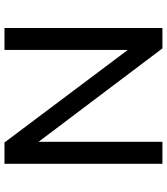

<svg xmlns="http://www.w3.org/2000/svg" viewBox="36 -781 745 857"><g transform="rotate(90 408.5 -352.5)"><path d="M105 0V-705H196L613 -152V-705H711V0H616L204 -549H203V0Z"/></g></svg>

Font: Nunito Sans 7pt Medium
Style: Regular
Weight: 500
Designer: Vernon Adams
Foundry: Vernon Adams
Version: Version 3.101;gftools[0.9.27]